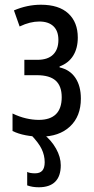

<svg xmlns="http://www.w3.org/2000/svg" viewBox="-20 -568 397 812"><path d="M169 118Q169 89 156 62Q143 35 109 0H165Q197 25 217 60.5Q237 96 237 131Q237 177 213.5 200.5Q190 224 144 224Q130 224 118 222Q106 220 95 216V159Q100 162 109 163.5Q118 165 128 165Q149 165 159 153.5Q169 142 169 118ZM151 10Q120 10 88.5 4Q57 -2 33 -14V-88Q62 -74 90 -67.5Q118 -61 144 -61Q192 -61 216.5 -85Q241 -109 241 -157Q241 -204 215.5 -227Q190 -250 136 -250H83V-315H138Q182 -315 204.5 -337Q227 -359 227 -399Q227 -437 206 -457Q185 -477 146 -477Q127 -477 106.5 -472Q86 -467 63 -456L39 -524Q67 -536 95.5 -542Q124 -548 153 -548Q229 -548 269 -511Q309 -474 309 -409Q309 -364 289.5 -332.5Q270 -301 232 -287V-283Q276 -273 299 -238.5Q322 -204 322 -151Q322 -76 276 -33Q230 10 151 10Z"/></svg>

Font: Noto Sans ExtraCondensed
Style: Regular
Weight: 400
Width: 2
Designer: Monotype Design Team
Foundry: Monotype Imaging Inc.
Version: Version 2.013